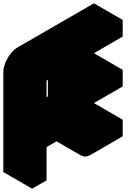

<svg xmlns="http://www.w3.org/2000/svg" viewBox="-63 -1085 802 1155"><path d="M217 -700 675 -965V-865L485 -755V-555L675 -665V-565L485 -455V-255L675 -365V-265L485 -155Q451 -135 424.5 -150Q398 -165 398 -205V-305L217 -200V0L130 50V-550Q130 -577 142 -606.5Q154 -636 174 -661.5Q194 -687 217 -700ZM398 -405V-705L217 -600V-300ZM398 -305V-205Q398 -165 424 -150L251 -250Q225 -265 225 -305V-405ZM675 -365 485 -255 312 -355 502 -465ZM675 -665 485 -555 312 -655 502 -765ZM398 -705V-405L225 -505V-805ZM398 -405 217 -300 43 -400 225 -505ZM675 -965 217 -700Q194 -687 174 -661.5Q154 -636 142 -606.5Q130 -577 130 -550V50L-43 -50V-650Q-43 -677 -31.1 -706.5Q-19.3 -736 0.5 -761.5Q20.3 -787 43 -800L502 -1065Z"/></svg>

Font: Nabla Normal
Style: Regular
Weight: 400
Designer: Arthur Reinders Folmer
Version: Version 1.000